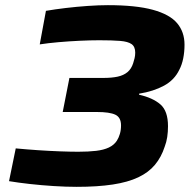

<svg xmlns="http://www.w3.org/2000/svg" viewBox="-20 -716 756 744"><path d="M277 8Q236 8 188.5 5Q141 2 96 -3Q51 -8 15 -14L41 -141Q83 -137 127.5 -134Q172 -131 213 -129.5Q254 -128 283 -128Q323 -128 352.5 -131.5Q382 -135 402 -144.5Q422 -154 433 -171Q440 -182 444.5 -197Q449 -212 449 -230Q449 -261 427 -271.5Q405 -282 355 -282H223L249 -414H380Q413 -414 436 -419Q459 -424 474 -436.5Q489 -449 496 -471Q499 -480 501.5 -490.5Q504 -501 504 -512Q504 -535 490 -545Q476 -555 445.5 -557.5Q415 -560 365 -560Q330 -560 288 -558Q246 -556 206 -552.5Q166 -549 134 -544L158 -674Q193 -680 235 -685Q277 -690 320 -693Q363 -696 398 -696Q507 -696 572.5 -678Q638 -660 666.5 -626Q695 -592 695 -543Q695 -515 690 -490Q685 -465 675 -446Q656 -406 615.5 -384Q575 -362 519 -353V-349Q572 -337 601.5 -311.5Q631 -286 631 -227Q631 -205 628 -185Q625 -165 618 -147Q605 -107 580.5 -77.5Q556 -48 516 -29Q476 -10 417 -1Q358 8 277 8Z"/></svg>

Font: Saira Expanded
Style: Bold Italic
Weight: 700
Width: 7
Italic angle: -12°
Designer: Hector Gatti with collaboration of the Omnibus-Type team
Foundry: Omnibus-Type
Version: Version 1.101